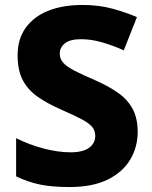

<svg xmlns="http://www.w3.org/2000/svg" viewBox="-20 -744 611 774"><path d="M535 -212Q535 -152 505.5 -101.5Q476 -51 415 -20.5Q354 10 260 10Q190 10 141.5 0Q93 -10 45 -33V-187Q99 -160 157 -145Q215 -130 264 -130Q315 -130 339.5 -148.5Q364 -167 364 -196Q364 -218 350.5 -233.5Q337 -249 307 -264.5Q277 -280 227 -302Q172 -326 132.5 -353.5Q93 -381 72 -420.5Q51 -460 51 -521Q51 -587 84 -632.5Q117 -678 175.5 -701Q234 -724 312 -724Q379 -724 433.5 -709Q488 -694 532 -675L479 -541Q435 -561 391 -573.5Q347 -586 307 -586Q263 -586 242 -569.5Q221 -553 221 -528Q221 -507 234.5 -491.5Q248 -476 279.5 -459.5Q311 -443 365 -420Q419 -396 457 -369Q495 -342 515 -304.5Q535 -267 535 -212Z"/></svg>

Font: Noto Sans Cherokee ExtraBold
Style: Regular
Weight: 800
Designer: Monotype Design Team
Foundry: Monotype Imaging Inc.
Version: Version 2.001; ttfautohint (v1.8.4.7-5d5b)